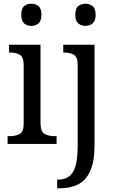

<svg xmlns="http://www.w3.org/2000/svg" viewBox="-20 -778 623 1038"><path d="M149 -638Q126 -638 110.5 -651.5Q95 -665 95 -698Q95 -732 110.5 -745Q126 -758 149 -758Q172 -758 188 -745Q204 -732 204 -698Q204 -665 188 -651.5Q172 -638 149 -638ZM21 0V-42H33Q64 -42 86 -53.5Q108 -65 108 -109V-426Q108 -470 87 -482Q66 -494 35 -494H29V-536H199V-114Q199 -67 220.5 -54.5Q242 -42 274 -42H286V0ZM442 -638Q419 -638 403 -651.5Q387 -665 387 -698Q387 -732 403 -745Q419 -758 442 -758Q464 -758 480.5 -745Q497 -732 497 -698Q497 -665 480.5 -651.5Q464 -638 442 -638ZM289 240V193H296Q329 193 352.5 176.5Q376 160 388 120Q400 80 400 9V-426Q400 -471 378.5 -482.5Q357 -494 326 -494H322V-536H491V8Q491 97 467 148Q443 199 401 219.5Q359 240 304 240Z"/></svg>

Font: Noto Serif Myanmar SemiCondensed
Style: Regular
Weight: 400
Width: 4
Designer: Ben Mitchell and the Monotype Design Team
Foundry: Monotype Imaging Inc.
Version: Version 2.106; ttfautohint (v1.8.4.7-5d5b)